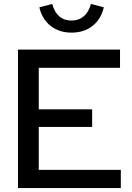

<svg xmlns="http://www.w3.org/2000/svg" viewBox="-20 -951 668 971"><path d="M71 0V-700H587V-608H176V-398H446V-309H176V-92H591V0ZM342 -786Q279 -786 236 -820Q193 -854 179 -914L244 -931Q267 -847 342 -847Q378 -847 403 -868Q428 -889 440 -931L505 -914Q491 -854 448 -820Q405 -786 342 -786Z"/></svg>

Font: Red Hat Display SemiBold
Style: Regular
Weight: 600
Designer: Pentagram, MCKL
Foundry: Pentagram, MCKL
Version: Version 1.023